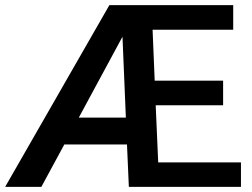

<svg xmlns="http://www.w3.org/2000/svg" viewBox="-25 -731 985 751"><path d="M917.5 -95.7H593.8L584 -319.3H847.7V-415.5H580.1L571.8 -614.7H887.2V-710.9H402.8L-4.9 0H136.7L226.6 -166H471.7L479 0H917.5ZM454.1 -587.4 467.3 -271H283.2Z"/></svg>

Font: Roboto Medium
Style: Regular
Weight: 500
Designer: Google
Version: Version 2.137; 2017